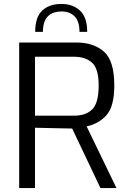

<svg xmlns="http://www.w3.org/2000/svg" viewBox="-20 -951 648 971"><path d="M77 -736H367Q453 -736 505.5 -690Q558 -644 558 -519Q558 -412 518 -368Q478 -324 418 -312L569 0H488L345 -301L290 -302L157 -305V0H77ZM355 -366Q414 -366 446.5 -398Q479 -430 479 -519Q479 -603 446 -633.5Q413 -664 355 -664H157V-366ZM421 -790H382Q382 -844 357 -868.5Q332 -893 293 -893Q197 -893 197 -790H158Q158 -865 194 -898Q230 -931 290 -931Q349 -931 385 -897Q421 -863 421 -790Z"/></svg>

Font: Exo
Style: Regular
Weight: 400
Designer: Natanael Gama
Foundry: Natanael Gama
Version: Version 1.500; ttfautohint (v1.6)